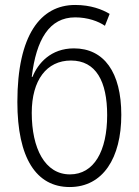

<svg xmlns="http://www.w3.org/2000/svg" viewBox="-20 -744 559 774"><path d="M283 -724C143 -724 50 -602 50 -333C50 -107 126 10 261 10C395 10 469 -107 469 -281C469 -453 399 -549 278 -549C185 -549 133 -489 111 -434H108C126 -585 179 -674 283 -674C334 -674 377 -658 403 -640L422 -688C392 -706 346 -724 283 -724ZM266 -500C367 -500 412 -416 412 -280C412 -135 359 -41 262 -41C161 -41 108 -146 108 -289C108 -421 168 -500 266 -500Z"/></svg>

Font: Noto Sans Display Condensed Light
Style: Regular
Weight: 300
Width: 3
Designer: Monotype Design Team
Foundry: Monotype Imaging Inc.
Version: Version 1.900